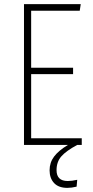

<svg xmlns="http://www.w3.org/2000/svg" viewBox="-20 -702 450 930"><path d="M130.9 -32.2H376V0H354Q300.3 28.8 277.1 55.4Q253.9 82 253.9 122.1Q253.9 174.8 308.1 174.8Q328.1 174.8 354 168.9L351.1 202.1Q326.7 208 306.2 208Q263.7 208 241.9 184.6Q220.2 161.1 220.2 123Q220.2 85.4 241.9 56.4Q263.7 27.3 309.1 0H96.2V-682.1H371.1L366.2 -649.9H130.9V-374H334V-342.8H130.9Z"/></svg>

Font: Fira Sans Compressed UltraLight
Style: Regular
Weight: 200
Width: 1
Designer: Carrois Corporate & Edenspiekermann AG
Foundry: Carrois Corporate GbR & Edenspiekermann AG
Version: Version 4.203;PS 004.203;hotconv 1.0.88;makeotf.lib2.5.64775